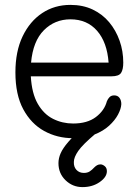

<svg xmlns="http://www.w3.org/2000/svg" viewBox="-20 -550 567 785"><path d="M279 15Q214 15 160.5 -14.5Q107 -44 75 -103.5Q43 -163 43 -254Q43 -340 72.5 -401.5Q102 -463 152.5 -496.5Q203 -530 268 -530Q319 -530 359 -511Q399 -492 426.5 -459Q454 -426 469 -383.5Q484 -341 484 -294Q484 -266 475 -252Q466 -238 436 -238H106Q110 -168 134.5 -125.5Q159 -83 197 -64Q235 -45 279 -45Q337 -45 372 -71.5Q407 -98 417 -136Q421 -146 428 -153Q435 -160 447 -160Q461 -160 468.5 -150Q476 -140 476 -124Q475 -105 462.5 -81.5Q450 -58 426 -36Q402 -14 365 0.5Q328 15 279 15ZM107 -294H424Q418 -377 377 -424Q336 -471 268 -471Q204 -471 159.5 -426.5Q115 -382 107 -294ZM317 215Q277 215 248 187Q219 159 219 117Q219 97 228 76.5Q237 56 259 30.5Q281 5 320 -31L369 -2Q318 41 300 67Q282 93 282 112Q281 132 292.5 144.5Q304 157 323 157Q337 157 346.5 151Q356 145 366 134Q371 129 377 125.5Q383 122 392 122Q401 123 409 130Q417 137 417 150Q417 174 387.5 194.5Q358 215 317 215Z"/></svg>

Font: National Park Light
Style: Regular
Weight: 300
Designer: Andrea Herstowski, Ben Hoepner
Version: Version 1.009